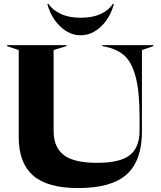

<svg xmlns="http://www.w3.org/2000/svg" viewBox="-20 -941 815 974"><path d="M75 -244V-687L16 -707V-712H317V-707L252 -687V-276Q252 -195 303 -155Q354 -115 472 -115Q590 -115 639 -154.5Q688 -194 688 -277V-348Q688 -478 668 -552Q648 -626 611 -659Q574 -692 515 -704L499 -707V-712H758V-707L700 -687V-273Q700 -127 623.5 -57Q547 13 376 13Q220 13 147.5 -51Q75 -115 75 -244ZM220 -921H226Q246 -891 287.5 -871Q329 -851 389 -851Q451 -851 492.5 -871Q534 -891 552 -921H558Q538 -849 491.5 -805.5Q445 -762 389 -762Q334 -762 287 -805.5Q240 -849 220 -921Z"/></svg>

Font: Nyght Serif Bold
Style: Regular
Weight: 700
Designer: Maksym Kobuzan
Version: Version 0.410